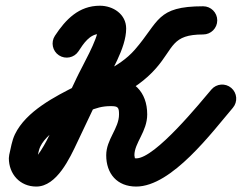

<svg xmlns="http://www.w3.org/2000/svg" viewBox="-20 -618 866 688"><path d="M297.4 -219.7C324.4 -231 346.2 -237.7 376.7 -237.7C402.8 -237.7 406.5 -233.6 406.5 -208C406.5 -157.7 360.6 -118.6 360.6 -61.6C360.6 4.4 399.6 50.5 468 50.5C595.8 50.5 741.5 -146.3 814.4 -231.7C832.5 -252.9 830 -284.8 808.8 -302.9C787.6 -321 755.7 -318.5 737.6 -297.3C698.4 -251.4 536.2 -50.5 468 -50.5C462.3 -50.5 457.6 -53.9 461.8 -49.7C465.6 -45.8 461.6 -57.4 461.6 -61.6C461.6 -106.1 507.5 -146.5 507.5 -208C507.5 -288.8 458.2 -338.7 376.7 -338.7C332.9 -338.7 298 -329.5 258.4 -312.9C232.7 -302.1 220.5 -272.5 231.3 -246.8C242.1 -221.1 271.7 -209 297.4 -219.7ZM191.2 -419.8C214.5 -404.5 245.9 -410.9 261.2 -434.2C279.1 -461.5 301.3 -496.5 338 -496.5C345.9 -496.5 335.1 -499.7 332.3 -508.2C331.4 -511.2 331.1 -516.2 331.1 -515.7C331.1 -477.6 274.1 -380.5 253.1 -335.7C253.1 -335.7 253.2 -335.8 253.2 -335.8C253.2 -335.9 253.3 -335.9 253.3 -335.9C224 -274.2 194.7 -212.4 165.4 -150.6C153.7 -126 141.3 -101.5 126.5 -78.6C120 -68.6 112.5 -57.4 103.2 -49.8C102.7 -49.5 101.3 -48.7 101.8 -48.9C103.6 -49.5 104.9 -50 106.8 -50.3C107.9 -50.4 108.9 -50.4 110 -50.5C109 -50.5 112.7 -43.5 112.7 -51.4C112.7 -51.6 112.3 -48.5 111.9 -45.4C111.5 -42.3 111.2 -39.1 111.2 -39.4C115.6 -57.1 116.7 -76.6 124.6 -93.1C152.4 -150.8 247.6 -194.6 300.5 -221.2C300.5 -221.2 300.5 -221.2 300.5 -221.2C300.5 -221.2 300.5 -221.1 300.5 -221.1C334.9 -238.3 369.2 -255.5 403.6 -272.7C454.5 -298.2 501.8 -330.6 539.4 -373.8C603.8 -447.8 594.8 -494.5 708 -494.5C735.9 -494.5 758.5 -517.1 758.5 -545C758.5 -572.9 735.9 -595.5 708 -595.5C539.9 -595.5 551.1 -541 463.2 -440C434.4 -406.9 397.4 -382.6 358.4 -363.1C324 -345.9 289.7 -328.7 255.3 -311.5C255.3 -311.5 255.3 -311.5 255.3 -311.5C255.3 -311.5 255.2 -311.4 255.2 -311.4C177.4 -272.4 73.4 -219.5 33.5 -136.7C22.1 -112.8 19.2 -88.3 13.1 -63.4C13.1 -63.1 12.7 -60.2 12.4 -57.4C12 -54.5 11.7 -51.6 11.7 -51.4C11.7 5.8 51.5 50.5 110 50.5C183.5 50.5 230.4 -52 256.6 -107.4C285.9 -169.1 315.2 -230.9 344.5 -292.7C344.5 -292.7 344.5 -292.7 344.6 -292.8C344.6 -292.9 344.6 -292.9 344.6 -292.9C375.2 -358.3 432.1 -444.1 432.1 -515.7C432.1 -567.2 385.3 -597.5 338 -597.5C262.5 -597.5 215.3 -548.3 176.8 -489.8C161.5 -466.5 167.9 -435.1 191.2 -419.8Z"/></svg>

Font: FRB American Cursive Guidelines Ultra
Style: Bold Italic
Weight: 1000
Italic angle: -25°
Version: Version 2.0;Modular Font Editor K font №1